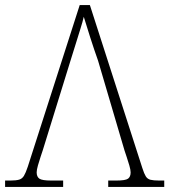

<svg xmlns="http://www.w3.org/2000/svg" viewBox="-23 -734 718 754"><path d="M362 -496Q347 -538 331.5 -586.5Q316 -635 306 -668Q302 -650 293 -621.5Q284 -593 274.5 -562Q265 -531 257 -506L145 -144Q142 -135 136.5 -118.5Q131 -102 126 -84.5Q121 -67 121 -57Q121 -40 131.5 -32.5Q142 -25 178 -25H225V0H-3V-25H18Q40 -25 52 -28.5Q64 -32 71 -43.5Q78 -55 86 -79L290 -714H330L536 -74Q543 -52 549.5 -41.5Q556 -31 568 -28Q580 -25 602 -25H622V0H402V-25H434Q470 -25 480 -32.5Q490 -40 490 -57Q490 -67 485 -84Q480 -101 474.5 -117.5Q469 -134 466 -143Z"/></svg>

Font: Noto Serif ExtraLight
Style: Regular
Weight: 200
Designer: Monotype Design Team
Foundry: Monotype Imaging Inc.
Version: Version 2.015; ttfautohint (v1.8.4.7-5d5b)